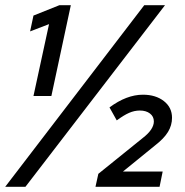

<svg xmlns="http://www.w3.org/2000/svg" viewBox="-22 -720 714 740"><path d="M107 -350 167 -627 94 -599 107 -660 207 -700H251L176 -350ZM-2 0 534 -700H614L76 0ZM346 0 357 -50 528 -188Q550 -205 560.5 -221Q571 -237 571 -252Q571 -271 556 -282.5Q541 -294 517 -294Q496 -294 475.5 -285Q455 -276 428 -256L400 -306Q466 -355 529 -355Q578 -355 609.5 -330.5Q641 -306 641 -266Q641 -237 625.5 -211.5Q610 -186 575 -159L452 -59H605L593 0Z"/></svg>

Font: Red Hat Text SemiBold
Style: Italic
Weight: 600
Italic angle: -12°
Designer: Pentagram, MCKL
Foundry: Pentagram, MCKL
Version: Version 1.023